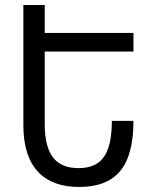

<svg xmlns="http://www.w3.org/2000/svg" viewBox="-20 -734 609 764"><path d="M73 -714V-235C73 -66 158 10 294 10C441 10 511 -70 511 -253H425C425 -117 382 -65 292 -65C208 -65 158 -112 158 -240V-529H511V-603H158V-714Z"/></svg>

Font: Noto Sans Armenian Condensed
Style: Regular
Weight: 400
Width: 3
Designer: Monotype Design Team
Foundry: Monotype Imaging Inc.
Version: Version 2.008